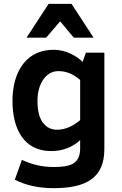

<svg xmlns="http://www.w3.org/2000/svg" viewBox="-20 -786 634 999"><path d="M261 -527C215 -527 175.8 -516 143.5 -494C79.9 -450.7 45 -367.3 45 -261C45 -111.7 106.3 0 246 0C305.3 0 355.7 -19 397 -57V-15C397 66.4 348.2 83 258 83C202 83 147.3 70.7 94 46L57 149C114.3 178.3 181.3 193 258 193C423.4 193 523 143.5 523 -10V-512H427L410 -464C378.5 -495.5 321 -527 261 -527ZM284 -416C324.7 -416 362.3 -400.7 397 -370V-161C357.7 -127.7 317.3 -111 276 -111C246 -111 221.7 -123.3 203 -148C184.3 -172.7 175 -211 175 -263C175 -340.7 212.7 -416 284 -416ZM364 -590H467L352 -766H233L118 -590H220L293 -675Z"/></svg>

Font: Fog Sans
Style: Bold
Weight: 700
Foundry: Intel Corporation
Version: Version 1.00